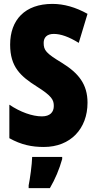

<svg xmlns="http://www.w3.org/2000/svg" viewBox="-20 -744 494 985"><path d="M429 -217C429 -312 383 -369 297 -422C216 -471 204 -486 204 -524C204 -550 219 -570 256 -570C292 -570 334 -555 384 -524L429 -673C368 -707 308 -724 249 -724C108 -724 32 -642 32 -515C32 -401 85 -353 169 -300C247 -251 256 -231 256 -200C256 -169 237 -147 195 -147C146 -147 84 -169 28 -207V-35C89 -1 143 10 205 10C342 10 429 -84 429 -217ZM299 72V61H145C144 101 134 173 127 207V221H236C263 175 284 125 299 72Z"/></svg>

Font: Noto Sans Hebrew ExtraCondensed Black
Style: Regular
Weight: 900
Width: 2
Designer: Monotype Design Team
Foundry: Monotype Imaging Inc.
Version: Version 2.004